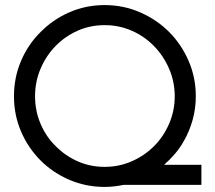

<svg xmlns="http://www.w3.org/2000/svg" viewBox="-20 -728 848 756"><path d="M466 0Q447 4 428.5 6Q410 8 392 8Q318 8 253 -20Q188 -48 140 -96Q91 -145 63 -210Q35 -275 35 -349Q35 -423 63 -488.5Q91 -554 140 -602Q188 -651 253 -679.5Q318 -708 392 -708Q466 -708 531.5 -679.5Q597 -651 646 -602Q694 -554 722.5 -488.5Q751 -423 751 -349Q751 -301 738.5 -256Q726 -211 704 -173Q689 -146 669 -122.5Q649 -99 626 -79H773V0ZM199 -153Q236 -115 285.5 -93Q335 -71 392 -71Q449 -71 499 -93Q549 -115 586.5 -152.5Q624 -190 646 -241Q668 -292 668 -349Q668 -406 646 -457Q624 -508 586.5 -546.5Q549 -585 499 -607Q449 -629 392 -629Q335 -629 285.5 -607Q236 -585 198.5 -546.5Q161 -508 139.5 -457Q118 -406 118 -349Q118 -292 139.5 -241Q161 -190 199 -153Z"/></svg>

Font: Josefin Slab
Style: Bold
Weight: 700
Designer: Santiago Orozco
Foundry: Typemade
Version: Version 2.000